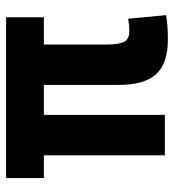

<svg xmlns="http://www.w3.org/2000/svg" viewBox="10 -568 567 626"><g transform="rotate(-90 293.0 -254.5)"><path d="M477.5 9.8Q399.4 9.8 364.5 -28.6Q329.6 -66.9 329.6 -151.4V-394.5H231.9V0H100.1V-394.5H25.9V-517.6H550.3V-394.5H461.4V-189Q461.4 -150.4 470 -133.1Q478.5 -115.7 506.8 -115.7Q515.1 -115.7 524.2 -116.7Q533.2 -117.7 545.4 -119.6L557.1 3.9Q536.6 7.3 520 8.5Q503.4 9.8 477.5 9.8Z"/></g></svg>

Font: Cascadia Mono PL
Style: Bold
Weight: 700
Monospace: yes
Designer: Aaron Bell
Foundry: Saja Typeworks
Version: Version 2404.023; ttfautohint (v1.8.4)